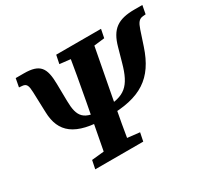

<svg xmlns="http://www.w3.org/2000/svg" viewBox="-133 -860 1143 1062"><g transform="rotate(-30 438.5 -328.5)"><path d="M392.1 -216.4 402.2 -267.4C279.9 -267.4 252.8 -301.7 251.4 -405.3L249.7 -516.3C248 -618.5 223.5 -657.1 120.6 -657.1H68.6L58.4 -603.2L78.5 -601.6C106 -599.4 111.4 -582.5 113 -541.3L117.4 -410.4C121.2 -281.1 195.5 -216.4 392.1 -216.4ZM404.9 -216.4C612.9 -216.4 712.4 -282.8 768.8 -452.6L799.4 -545C812.5 -583.6 824.2 -599.4 849.4 -601.6L867.2 -603.2L877.4 -657.1H828.1C720.8 -657.1 672.2 -622.1 644.8 -522.8L620.6 -436.4C584.5 -305.1 539.5 -267.4 415.1 -267.4L404.9 -216.4ZM197.3 0H503.8L514.7 -53.6L379.9 -68.6H354.1L208.2 -53.6L197.3 0ZM275.1 0H426C440.4 -90.9 458.6 -190.9 481.2 -310.7L547 -657.1H395.4C377.4 -546.6 360 -448.7 341 -347.1L275.1 0ZM316.2 -603.2 448.9 -588.2H475.1L602.7 -603.2L613.5 -657.1H327.3L316.2 -603.2Z"/></g></svg>

Font: Source Serif 4 Variable
Style: Italic
Weight: 400
Italic angle: -12°
Designer: Frank Grießhammer
Foundry: Adobe Systems Incorporated
Version: Version 4.004;hotconv 1.0.116;makeotfexe 2.5.65601